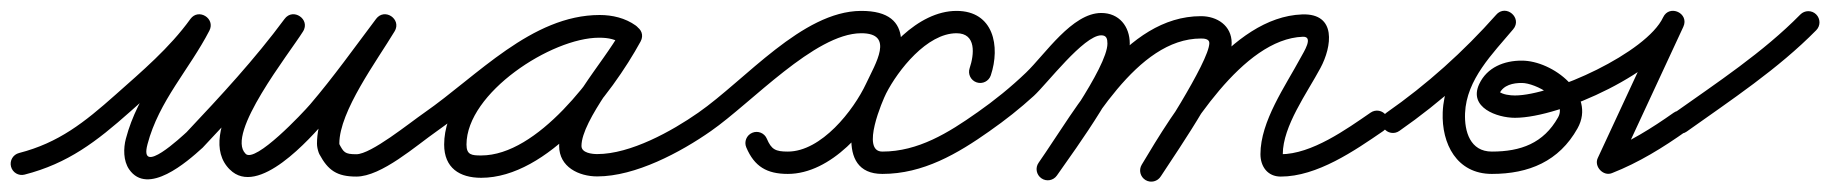

<svg xmlns="http://www.w3.org/2000/svg" viewBox="-32 -306 3441 361"><path d="M14.2 22.3C95.9 1.3 149.3 -39.7 213 -96.3C265.5 -143 318.7 -188.5 360 -245.7C367.6 -256.2 361.7 -267.4 352.3 -273.2C343 -278.9 330.3 -279.1 324.3 -267.6C285.3 -192.1 227.1 -130.7 204.7 -45.3C204.7 -45.3 204.7 -45.3 204.7 -45.4C204.7 -45.4 204.7 -45.4 204.7 -45.4C199.9 -27.2 199.7 -3.7 210.8 12.4C245.7 63.1 320.1 -2 348.1 -27.5C348.1 -27.5 348.4 -27.7 348.7 -28C349 -28.3 349.3 -28.6 349.3 -28.6C415.1 -98.5 479.6 -168.1 536.9 -245.5C544.9 -256.3 539.8 -267.9 530.9 -274C522 -280 509.3 -280.5 502.2 -269.1C463.8 -207.8 330.9 -55.2 400.3 13C400.3 13 400.3 13 400.2 12.9C400.2 12.9 400.2 12.8 400.2 12.8C453 65.7 551 -45.1 582.9 -82.3C627.5 -134.3 667.6 -190.7 708.8 -245.4C716.8 -256 711.5 -267.5 702.5 -273.6C693.5 -279.6 680.9 -280.2 674 -268.8C634.5 -203.2 564 -112.8 564 -36C564 -30.2 565.3 -24.8 567.1 -19.4C567.1 -19.3 567.4 -18.5 567.8 -17.7C568.1 -16.9 568.5 -16.1 568.5 -16.1C584.8 14.3 601.5 26 638 26C685.3 26 750.5 -32.3 790 -59.8C799.5 -66.4 801.9 -79.5 795.2 -89C788.6 -98.5 775.5 -100.9 766 -94.2C737.4 -74.4 665.7 -16 638 -16C615.8 -16 614.2 -19.8 605.5 -35.9C605.5 -36 605.8 -35.1 606.2 -34.3C606.6 -33.4 606.9 -32.6 606.9 -32.6C606.6 -33.6 606 -34.9 606 -36C606 -96.8 676.7 -191.8 710 -247.2C716.8 -258.5 712.1 -269.7 703.7 -275.4C695.3 -281.1 683.2 -281.2 675.2 -270.6C634.5 -216.6 595 -161 551.1 -109.7C537.9 -94.3 448.1 1.4 429.8 -16.8C429.8 -16.8 429.8 -16.9 429.8 -16.9C429.7 -17 429.7 -17 429.7 -17C391.7 -54.3 512.1 -205.7 537.8 -246.9C544.9 -258.3 540.3 -269.6 531.8 -275.3C523.4 -281.1 511.1 -281.3 503.1 -270.5C446.9 -194.5 383.4 -126.1 318.7 -57.4C318.7 -57.4 319 -57.7 319.3 -58C319.6 -58.3 319.9 -58.5 319.9 -58.5C309.3 -48.9 228.9 26.8 245.3 -34.6C245.3 -34.6 245.3 -34.6 245.3 -34.6C245.3 -34.7 245.3 -34.7 245.3 -34.7C266.7 -116.2 324.3 -175.9 361.7 -248.4C367.6 -259.9 362.5 -270.6 354 -275.8C345.5 -281.1 333.6 -280.8 326 -270.3C286.6 -215.7 235.2 -172.3 185 -127.7C126.6 -75.8 78.4 -37.5 3.8 -18.3C-7.5 -15.4 -14.2 -4 -11.3 7.2C-8.4 18.5 3 25.2 14.2 22.3Z M760.8 -65C767.4 -55.5 780.5 -53.1 790 -59.8C880 -122.3 980.9 -235.8 1095.6 -235.8C1110.6 -235.8 1126.4 -232.8 1138.8 -223.9C1149.6 -216.2 1161.1 -221.6 1167 -230.7C1172.8 -239.8 1173.1 -252.5 1161.5 -259.2C1139.2 -272.1 1120.7 -277.1 1094.3 -277.1C981 -277.1 803.1 -155.6 803.1 -34.2C803.1 9.6 832 28.3 872.7 28.3C997.8 28.3 1118.3 -129 1172.4 -227.9C1179.1 -240.2 1173.3 -251.4 1164.1 -256.4C1154.9 -261.5 1142.3 -260.4 1135.6 -248.1C1101.3 -185.6 1019.3 -101.5 1019.3 -31.6C1019.3 8 1056.3 25.7 1091 25.7C1162.7 25.7 1247.6 -19.6 1305 -59.8C1314.5 -66.5 1316.9 -79.5 1310.2 -89C1303.5 -98.5 1290.5 -100.9 1281 -94.2C1231.1 -59.3 1153.4 -16.3 1091 -16.3C1081.5 -16.3 1061.3 -18.3 1061.3 -31.6C1061.3 -79.6 1145.3 -178.4 1172.4 -227.9C1179.1 -240.2 1173.3 -251.4 1164.1 -256.4C1154.9 -261.5 1142.3 -260.4 1135.6 -248.1C1090 -164.9 979 -13.7 872.7 -13.7C854.9 -13.7 845.1 -14.7 845.1 -34.2C845.1 -131.4 1005 -235.1 1094.3 -235.1C1113.5 -235.1 1124.7 -232 1140.5 -222.8C1152 -216.1 1163.1 -221.1 1168.6 -229.6C1174.1 -238.2 1174.1 -250.3 1163.2 -258.1C1143.6 -272.1 1119.5 -277.8 1095.6 -277.8C967.7 -277.8 864.9 -162.9 766 -94.2C756.5 -87.6 754.1 -74.5 760.8 -65Z M1305 -59.8C1381.1 -112.8 1499.9 -242.9 1586.8 -243.5C1650.7 -243.9 1613.9 -186.3 1596.5 -148.9C1572.9 -98.4 1512.2 -21 1449.3 -21C1426 -21 1418.4 -25 1409.8 -45.2C1405.3 -55.9 1393 -60.9 1382.3 -56.3C1371.6 -51.8 1366.6 -39.5 1371.2 -28.8C1386.4 7.1 1409.8 21 1449.3 21C1530.2 21 1603.5 -64.6 1634.5 -131.1C1665.2 -196.8 1693.5 -286.2 1586.5 -285.5C1476.3 -284.7 1369.7 -156 1281 -94.2C1271.5 -87.6 1269.1 -74.5 1275.8 -65C1282.4 -55.5 1295.5 -53.1 1305 -59.8ZM1804.3 -151.1C1815.3 -147.4 1827.2 -153.3 1830.9 -164.3C1849.1 -218.7 1836.4 -285.5 1766.5 -285.5C1693.1 -285.5 1626.9 -208.6 1596.8 -149.5C1573.5 -103.8 1535.2 21 1627 21C1703.8 21 1768.3 -16.9 1829.1 -59.8C1838.6 -66.5 1840.8 -79.6 1834.2 -89.1C1827.5 -98.6 1814.4 -100.8 1804.9 -94.2C1751.7 -56.6 1694.4 -21 1627 -21C1585.8 -21 1627.7 -117.8 1634.2 -130.5C1656.4 -173.9 1710.8 -243.5 1766.5 -243.5C1804.1 -243.5 1799.8 -203.6 1791.1 -177.7C1787.4 -166.7 1793.3 -154.8 1804.3 -151.1Z M1799.8 -65C1806.4 -55.5 1819.5 -53.1 1829 -59.8C1858 -80 1885.8 -102 1911.9 -125.8C1935.9 -147.7 2005.6 -239.6 2038.6 -239.6C2048.5 -239.6 2050.2 -233.1 2050.2 -224C2050.2 -179.8 1948.9 -40.3 1920.8 0C1914.1 9.5 1916.5 22.6 1926 29.2C1935.5 35.9 1948.6 33.5 1955.2 24C1990.8 -27 2092.2 -164.3 2092.2 -224C2092.2 -256.3 2072.3 -281.6 2038.6 -281.6C1983.8 -281.6 1933.2 -204.1 1897.2 -169.5C1868.5 -142 1837.6 -117 1805 -94.2C1795.5 -87.6 1793.1 -74.5 1799.8 -65ZM1955.2 24C2017.4 -65.1 2104.7 -233.6 2226.1 -233.6C2232.1 -233.6 2241.8 -232.9 2241.8 -225.1C2241.8 -190.6 2140.2 -35.5 2115.4 2.5C2109.1 12.2 2111.8 25.3 2121.5 31.6C2131.2 37.9 2144.3 35.2 2150.6 25.5C2184.3 -26.3 2283.8 -169 2283.8 -225.1C2283.8 -257.9 2256.4 -275.6 2226.1 -275.6C2083.6 -275.6 1992.7 -103.2 1920.8 0C1914.1 9.5 1916.5 22.6 1926 29.2C1935.5 35.9 1948.6 33.5 1955.2 24ZM2121.9 32.6C2131.8 38.5 2144.7 35.3 2150.7 25.3C2201.3 -59.5 2304 -232.8 2417.7 -236.9C2438.4 -237.6 2419.4 -208.5 2413.7 -197.9C2384.7 -144 2337.9 -78.1 2337.9 -16.1C2337.9 7 2351.3 26 2376 26C2444.4 26 2514.9 -22.6 2568.9 -59.7C2578.5 -66.3 2580.9 -79.3 2574.3 -88.9C2567.7 -98.5 2554.7 -100.9 2545.1 -94.3C2499.5 -62.9 2434.2 -16 2376 -16C2375.4 -16 2378 -15 2378.7 -14.4C2381.1 -12.3 2379.9 -10.2 2379.9 -16.1C2379.9 -68.9 2425.6 -131.2 2450.7 -178.1C2472.2 -218.1 2481.8 -281.2 2416.3 -278.9C2282.6 -274.1 2174.8 -97.1 2114.6 3.8C2108.7 13.7 2111.9 26.6 2121.9 32.6Z M2599 -59.8C2677.6 -114.5 2749.1 -178.9 2812.7 -250.5C2821.9 -260.9 2818.4 -273 2810.3 -279.9C2802.3 -286.9 2789.8 -288.6 2780.9 -278C2735.5 -223.8 2683.7 -170 2680.6 -94.9C2680.6 -94.9 2680.6 -94.9 2680.6 -94.8C2680.6 -94.8 2680.6 -94.8 2680.6 -94.8C2678.3 -35.8 2706.9 21 2773 21C2842.4 21 2899.4 -2.6 2934.1 -64.7C2970 -128.9 2887.3 -192.1 2829.4 -192C2829.3 -192 2829.4 -192 2829.4 -192C2829.5 -192 2829.5 -192 2829.5 -192C2796.4 -192.2 2763.9 -179.5 2749.2 -147.9C2728.6 -103.8 2783 -84.5 2816.4 -84.5C2902.9 -84.5 3094.2 -172.3 3133 -255.6C3138.9 -268.3 3132.4 -279.1 3122.8 -283.5C3113.3 -287.9 3100.8 -286 3095 -273.3C3054 -185.2 3013 -97 2972.1 -8.8C2968.4 -0.9 2971 7.8 2976.5 13.7C2982.1 19.7 2990.6 22.8 2998.8 19.5C3049.1 -0.2 3095.2 -28.7 3139.1 -59.9C3148.6 -66.6 3150.8 -79.7 3144.1 -89.1C3137.4 -98.6 3124.3 -100.8 3114.9 -94.1C3073.7 -65 3030.6 -38.1 2983.5 -19.5C2975.3 -16.3 2980.1 -5.2 2987.9 3.1C2995.7 11.3 3006.5 16.8 3010.2 8.8C3051.1 -79.3 3092.1 -167.5 3133 -255.6C3138.9 -268.3 3132.4 -279.1 3122.9 -283.5C3113.3 -287.9 3100.9 -286 3095 -273.4C3064 -207 2887 -126.5 2816.4 -126.5C2807.4 -126.5 2793.4 -128 2786.2 -134C2785.2 -134.9 2786.7 -128.9 2787.2 -130.1C2794.7 -146.2 2813.1 -150.1 2829.3 -150C2829.3 -150 2829.3 -150 2829.4 -150C2829.4 -150 2829.4 -150 2829.5 -150C2854.4 -150.1 2916 -118.3 2897.5 -85.3C2870.2 -36.6 2827.2 -21 2773 -21C2732.2 -21 2721.2 -58.7 2722.6 -93.2C2722.6 -93.2 2722.6 -93.2 2722.6 -93.2C2722.6 -93.1 2722.6 -93.1 2722.6 -93.1C2725.2 -156.8 2774.5 -205 2813.1 -251C2822 -261.6 2818.6 -273.6 2810.7 -280.4C2802.8 -287.2 2790.5 -288.7 2781.3 -278.4C2719.9 -209.2 2650.9 -147.1 2575 -94.2C2565.5 -87.6 2563.1 -74.5 2569.8 -65C2576.4 -55.5 2589.5 -53.1 2599 -59.8Z M3109.9 -63.5C3116.6 -54 3129.7 -51.8 3139.2 -58.5C3222.4 -117.7 3311.3 -176.4 3383 -249.3C3391.1 -257.5 3391 -270.8 3382.7 -279C3374.5 -287.1 3361.2 -287 3353 -278.7C3283.1 -207.6 3196 -150.4 3114.8 -92.8C3105.4 -86.1 3103.2 -73 3109.9 -63.5Z"/></svg>

Font: FRB American Cursive Guidelines Arrows Medium
Style: Italic
Weight: 500
Italic angle: -25°
Version: Version 2.0;Modular Font Editor K font №1